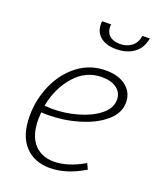

<svg xmlns="http://www.w3.org/2000/svg" viewBox="-140 -838 775 933"><g transform="rotate(20 247.0 -372.0)"><path d="M99 -233Q97 -211 97 -199Q97 -114 135 -71.5Q173 -29 237 -29Q310 -29 393 -78L407 -49Q315 7 229 7Q149 7 100.5 -45Q52 -97 52 -199Q52 -283 86 -360Q120 -437 182.5 -484.5Q245 -532 326 -532Q393 -532 431.5 -500.5Q470 -469 470 -419Q470 -363 420 -320.5Q370 -278 291.5 -255Q213 -232 132 -232ZM103 -269Q131 -267 144 -267Q209 -267 274 -285.5Q339 -304 381.5 -338Q424 -372 424 -416Q424 -452 396 -473.5Q368 -495 319 -495Q236 -495 178.5 -429.5Q121 -364 103 -269ZM225 -750 272 -751Q268 -714 288 -695Q308 -676 344 -676Q379 -676 403.5 -694.5Q428 -713 434 -750L472 -751Q463 -698 425.5 -672Q388 -646 335 -646Q282 -646 251.5 -672Q221 -698 225 -750Z"/></g></svg>

Font: Bitter Pro Light
Style: Italic
Weight: 300
Italic angle: -9°
Designer: Sol Matas, and Bitter project Authors
Foundry: Sol Matas
Version: Version 1.010